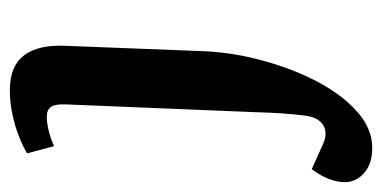

<svg xmlns="http://www.w3.org/2000/svg" viewBox="-262 -348 795 400"><g transform="rotate(-90 136.0 -148.5)"><path d="M229 -126Q227 -70 213 -13.5Q199 43 176.5 92Q154 141 125 175Q112 190 97 202.5Q82 215 64 222Q46 229 27 229Q-6 229 -25 212Q-44 195 -44 172Q-44 156 -37 138Q-30 120 -17 103L30 124Q47 133 61 131.5Q75 130 84 118.5Q93 107 95 86Q98 62 99.5 38Q101 14 102 -20L118 -409Q119 -431 113 -440Q107 -449 93 -449Q80 -449 65 -445.5Q50 -442 31 -434L16 -490Q29 -498 50 -506.5Q71 -515 96.5 -520.5Q122 -526 148 -526Q198 -526 220.5 -496Q243 -466 240 -408Z"/></g></svg>

Font: Literata 18pt SemiBold
Style: Italic
Weight: 600
Italic angle: -2°
Designer: Latin by Veronika Burian and Jose Scaglione. Greek by Irene Vlachou. Cyrillic by Vera Evstafieva
Foundry: TypeTogether
Version: Version 3.103;gftools[0.9.29]